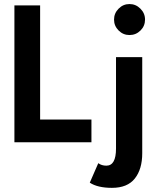

<svg xmlns="http://www.w3.org/2000/svg" viewBox="-20 -686 774 926"><path d="M604.5 -517Q574 -517 552 -539Q530 -561 530 -591.5Q530 -622 552 -644.2Q574 -666.5 604.5 -666.5Q635 -666.5 657.2 -644.2Q679.5 -622 679.5 -591.5Q679.5 -560.5 657.5 -538.8Q635.5 -517 604.5 -517ZM49.5 -660H173.5V-109.5H421V0H49.5ZM520 220Q451 220 413 195L454 101Q470 113 493 113Q539.5 113 539.5 30.5V-410.5H666V53Q666 130 630.2 175Q594.5 220 520 220Z"/></svg>

Font: League Spartan SemiBold
Style: Regular
Weight: 600
Foundry: The League of Moveable Type
Version: Version 2.002